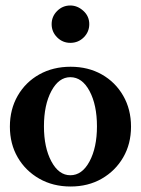

<svg xmlns="http://www.w3.org/2000/svg" viewBox="-20 -668 513 699"><path d="M237 11Q173 11 123 -17.5Q73 -46 44.5 -95Q16 -144 16 -207Q16 -270 44.5 -319.5Q73 -369 123 -397Q173 -425 237 -425Q301 -425 350.5 -397Q400 -369 428.5 -319.5Q457 -270 457 -207Q457 -144 428.5 -95Q400 -46 350.5 -17.5Q301 11 237 11ZM236 -30Q279 -30 306 -80.5Q333 -131 333 -208Q333 -286 306 -336.5Q279 -387 236 -387Q194 -387 167 -336.5Q140 -286 140 -208Q140 -131 167 -80.5Q194 -30 236 -30ZM236 -512Q208 -512 188 -532Q168 -552 168 -580Q168 -608 188 -628Q208 -648 236 -648Q262 -648 283.5 -628.5Q305 -609 305 -580Q305 -552 285 -532Q265 -512 236 -512Z"/></svg>

Font: Junicode
Style: Bold
Weight: 700
Designer: Peter S. Baker
Version: Version 2.100; ttfautohint (v1.8.4)